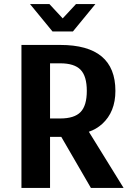

<svg xmlns="http://www.w3.org/2000/svg" viewBox="-20 -920 640 940"><path d="M237 -766 127 -900H222L287 -830L352 -900H447L337 -766ZM85 0V-700H275Q545 -700 545 -475Q545 -372 480 -313Q451 -287 415 -275L585 0H425L280 -250H225V0ZM225 -340H275Q344 -340 374.5 -371.5Q405 -403 405 -475Q405 -547 374.5 -578.5Q344 -610 275 -610H225Z"/></svg>

Font: Scada
Style: Bold
Weight: 700
Designer: Jovanny Lemonad
Foundry: Jovanny Lemonad
Version: Version 4.100;PS 004.100;hotconv 1.0.88;makeotf.lib2.5.64775